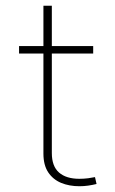

<svg xmlns="http://www.w3.org/2000/svg" viewBox="-20 -644 402 669"><path d="M311 -26.9Q302.2 -24.9 287.1 -22.9Q272 -21 256.3 -21Q210.9 -21 185.8 -42.7Q160.6 -64.5 160.6 -110.8V-624H131.3V-108.9Q131.3 -68.8 147.9 -43.7Q164.6 -18.6 192.9 -6.8Q221.2 4.9 256.8 4.9Q272.5 4.9 287.6 2.7Q302.7 0.5 316.4 -2.9ZM46.4 -457.5H304.7V-483.4H46.4Z"/></svg>

Font: Estedad-FD-VF Thin
Style: Regular
Weight: 100
Designer: Amin Abedi
Version: Version 5.0